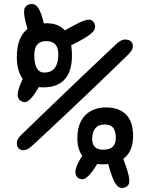

<svg xmlns="http://www.w3.org/2000/svg" viewBox="-20 -814 714 958"><path d="M196 -378Q127 -378 95.5 -417.8Q64 -457.5 64 -530Q64 -586 81.2 -623.2Q98.5 -660.5 131.8 -679.2Q165 -698 213 -698Q275.5 -698 307.2 -657.8Q339 -617.5 339 -537Q339 -457.5 302.5 -417.8Q266 -378 196 -378ZM201 -452Q237 -452 254 -475.8Q271 -499.5 271 -543Q271 -575.5 256.2 -592.2Q241.5 -609 210 -609Q180 -609 165.5 -591Q151 -573 151 -539Q151 -497 163.2 -474.5Q175.5 -452 201 -452ZM492 6Q435 6 400.5 -26.5Q366 -59 366 -124Q366 -175.5 384.2 -209.8Q402.5 -244 434.8 -261Q467 -278 509 -278Q573 -278 608.5 -243Q644 -208 644 -136Q644 -65.5 605.2 -29.8Q566.5 6 492 6ZM495 -67Q527.5 -67 542.8 -82.2Q558 -97.5 558 -125Q558 -159 544.8 -176Q531.5 -193 502 -193Q471.5 -193 455.8 -174.2Q440 -155.5 440 -121Q440 -95 453.2 -81Q466.5 -67 495 -67ZM514 -19 587 -44Q611 19 619.8 53Q628.5 87 623.5 101.8Q618.5 116.5 601 122Q584.5 127 570.8 118Q557 109 543.5 77Q530 45 514 -19ZM402 -54 473 -9Q445.5 37.5 426.8 57.8Q408 78 394.8 80Q381.5 82 370 74Q359.5 66.5 356.8 51.8Q354 37 364 11.5Q374 -14 402 -54ZM203 -680 122 -653Q106.5 -704 102 -732.5Q97.5 -761 103.5 -774Q109.5 -787 126 -792Q143.5 -797.5 157 -788.8Q170.5 -780 181.5 -753.8Q192.5 -727.5 203 -680ZM314 -577 274 -645Q337.5 -682.5 372.5 -699.5Q407.5 -716.5 424 -716Q440.5 -715.5 449 -701Q458 -684 452.2 -668.5Q446.5 -653 414.8 -632Q383 -611 314 -577ZM115 -464 196 -419Q167 -365.5 147.8 -339.2Q128.5 -313 114.2 -307Q100 -301 86 -309Q72 -317.5 68.8 -333Q65.5 -348.5 76.2 -379.2Q87 -410 115 -464ZM590 -174 541 -231Q550 -236.5 557.2 -238.8Q564.5 -241 572.2 -237.5Q580 -234 590 -223Q599 -211.5 600.5 -203Q602 -194.5 598.8 -187.5Q595.5 -180.5 590 -174ZM562 -596Q587 -618.5 607 -616.8Q627 -615 635 -606Q644 -597 642.8 -579.5Q641.5 -562 615 -537Q537 -461 458.5 -386Q380 -311 301 -236.5Q222 -162 142 -88Q119 -66.5 101.2 -64.8Q83.5 -63 73 -74Q64 -83 64 -101.2Q64 -119.5 84 -139Q163 -215.5 242 -291.5Q321 -367.5 400.8 -443.5Q480.5 -519.5 562 -596Z"/></svg>

Font: Kablammo
Style: Regular
Weight: 400
Designer: Travis Kochel, Lizy Gershenzon, Daria Petrova, Ethan Cohen
Foundry: Vectro Type Foundry
Version: Version 1.002